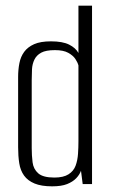

<svg xmlns="http://www.w3.org/2000/svg" viewBox="-20 -650 402 678"><path d="M164 8Q126 8 102 -2Q78 -12 65 -30Q52 -48 48 -73.5Q44 -99 44 -130V-378Q44 -404 48.5 -427Q53 -450 65.5 -467Q78 -484 100.5 -494Q123 -504 160 -504Q201 -504 224 -492.5Q247 -481 257 -463V-630H305V0H272L266 -47Q261 -33 249 -20.5Q237 -8 217 0Q197 8 164 8ZM172 -23Q204 -23 222 -34.5Q240 -46 247 -65Q254 -84 255.5 -107Q257 -130 257 -151V-419Q254 -430 246 -442Q238 -454 221 -463.5Q204 -473 174 -473Q142 -473 125.5 -464Q109 -455 101.5 -439.5Q94 -424 93 -405.5Q92 -387 92 -367V-127Q92 -101 95 -77Q98 -53 115 -38Q132 -23 172 -23Z"/></svg>

Font: Alumni Sans Light
Style: Regular
Weight: 300
Version: Version 1.018